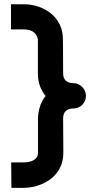

<svg xmlns="http://www.w3.org/2000/svg" viewBox="-20 -777 435 904"><path d="M384.7 -325.7Q384.7 -313.9 380 -302.7Q375.2 -291.6 367.3 -283.4Q359.4 -275.2 348.5 -270.8Q337.6 -266.3 325.7 -266.3Q303 -266.3 290.1 -254.7Q277.2 -243.1 277.2 -218.8L278.2 -59.4Q278.2 -28.7 269.8 -4.7Q261.4 19.3 246.5 38.1Q231.7 56.9 213.1 69.8Q194.6 82.7 173.8 91.1Q153 99.5 131.9 103.5Q110.9 107.4 92.1 107.4H33.7L32.7 -12.4H92.1Q97.5 -12.4 109.2 -13.6Q120.8 -14.9 131.9 -19.6Q143.1 -24.3 151 -33.4Q158.9 -42.6 158.9 -58.4V-219.3Q158.9 -244.1 167.3 -272.5Q175.7 -301 194.6 -325.2Q178.7 -344.6 168.6 -370.8Q158.4 -397 158.4 -432.7V-592.1V-593.1Q155.4 -605.9 149.3 -614.4Q143.1 -622.8 134.2 -628.5Q125.2 -634.2 114.1 -636.4Q103 -638.6 91.6 -638.6H31.7V-756.9H91.6Q128.7 -756.9 162.1 -745.3Q195.5 -733.7 221.3 -712.4Q247 -691.1 261.6 -660.6Q276.2 -630.2 276.2 -593.1Q276.2 -590.1 276.7 -550Q277.2 -509.9 277.2 -432.7Q277.2 -409.4 289.6 -397.5Q302 -385.6 325.7 -385.6Q337.6 -385.6 348.5 -380.4Q359.4 -375.2 367.3 -367.3Q375.2 -359.4 380 -348.5Q384.7 -337.6 384.7 -325.7Z"/></svg>

Font: AKL FREE 001
Style: Regular
Weight: 400
Designer: AKL
Foundry: AKL
Version: Version 1.00;August 10, 2024;FontCreator 13.0.0.2630 64-bit